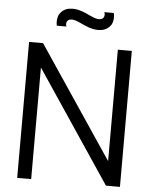

<svg xmlns="http://www.w3.org/2000/svg" viewBox="-62 -1004 836 1055"><g transform="rotate(5 356.0 -476.5)"><path d="M522.9 -949H470.8C477.1 -933.3 474 -910.4 449 -908.3C425 -906.3 403.1 -919.8 369.8 -934.4C341.7 -946.9 311.5 -956.3 278.1 -951C258.3 -949 236.5 -936.5 224 -915.6C213.5 -896.9 212.5 -871.9 216.7 -852.1H269.8C263.5 -867.7 266.7 -890.6 291.7 -892.7C314.6 -894.8 336.5 -881.3 370.8 -866.7C399 -854.2 429.2 -844.8 462.5 -850C482.3 -852.1 504.2 -864.6 516.7 -885.4C527.1 -904.2 528.1 -929.2 522.9 -949ZM150 -750H72.9V0H150V-615.6L562.5 0H639.6V-750H562.5V-135.4Z"/></g></svg>

Font: Manrope3
Style: Regular
Weight: 400
Width: 4
Designer: Mikhail Sharanda
Foundry: Mikhail Sharanda
Version: Version 3.000;PS 003.000;hotconv 1.0.88;makeotf.lib2.5.64775